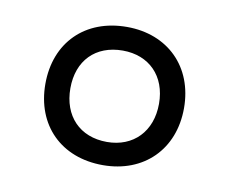

<svg xmlns="http://www.w3.org/2000/svg" viewBox="-46 -763 498 416"><g transform="rotate(10 202.5 -555.0)"><path d="M203 -403C293 -403 355 -464 355 -555C355 -646 293 -707 203 -707C111 -707 50 -646 50 -555C50 -464 111 -403 203 -403ZM203 -454C143 -454 105 -494 105 -555C105 -616 143 -655 203 -655C261 -655 300 -616 300 -555C300 -494 261 -454 203 -454Z"/></g></svg>

Font: Fixel Display Light
Style: Regular
Weight: 300
Designer: AlfaBravo + MacPaw
Foundry: Kyrylo Tkachov, Marchela Mozhyna, Serhii Makarenko, Maria Weinstein, Zakhar Kryvoshyya
Version: Version 1.211